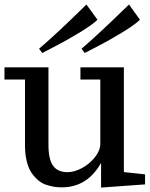

<svg xmlns="http://www.w3.org/2000/svg" viewBox="-22 -825 670 859"><path d="M0 0ZM414.1 -736.8Q392.6 -714.8 330.8 -677.5Q269 -640.1 217.8 -614.3L167 -587.9L152.8 -606.9Q192.4 -640.6 245.4 -690.2Q298.3 -739.7 331.5 -772.5L364.7 -804.7ZM604 -736.8Q582.5 -714.8 520.8 -677.5Q459 -640.1 408.2 -614.3L356.9 -587.9L342.8 -606.9Q382.3 -640.6 435.3 -690.2Q488.3 -739.7 521.5 -772.5L555.2 -804.7ZM430.2 14.2V-96.2Q368.7 13.2 253.9 13.2Q236.8 13.2 220.9 10.7Q205.1 8.3 185.3 2Q165.5 -4.4 149.4 -18.1Q133.3 -31.7 119.4 -51.5Q105.5 -71.3 97.7 -103.3Q89.8 -135.3 89.8 -175.8V-469.2H-2V-523.9H194.8V-176.8Q194.8 -111.8 215.6 -83.3Q236.3 -54.7 279.8 -54.7Q310.5 -54.7 345 -73.2Q379.4 -91.8 403.1 -122.1Q426.8 -152.3 426.8 -183.1V-469.2H337.9V-523.9H532.2V-55.2L627 -44.9V0Z"/></svg>

Font: Trocchi
Style: Regular
Weight: 400
Designer: vernon adams
Version: Version 1.0; ttfautohint (v0.8) -l 6 -r 50 -G 100